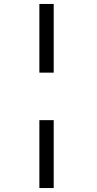

<svg xmlns="http://www.w3.org/2000/svg" viewBox="-20 -820 490 970"><path d="M251.3 -213V130H178.9V-213ZM178.9 -453V-800H251.3V-453Z"/></svg>

Font: League Mono Thin Condensed
Style: Regular
Weight: 100
Width: 1
Designer: Tyler Finck
Foundry: The League of Moveable Type / Tyler Finck
Version: Version 2.300;RELEASE